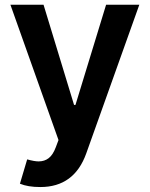

<svg xmlns="http://www.w3.org/2000/svg" viewBox="-20 -565 616 790"><path d="M146 204.6Q94.7 204.6 62 190.9L91.8 90.8Q121.6 99.1 138.7 99.1Q163.1 99.1 180.4 85.7Q197.8 72.3 209.5 41L220.7 11.2L22.9 -545.4H159.2L284.7 -133.3H290.5L416.5 -545.4H553.2L335 65.9Q285.6 204.6 146 204.6Z"/></svg>

Font: Interop SemBd
Style: Regular
Weight: 600
Designer: Rasmus Andersson, Google, Jang Haemin
Foundry: jhaemin
Version: Version 1.007